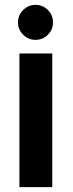

<svg xmlns="http://www.w3.org/2000/svg" viewBox="-20 -770 301 790"><path d="M126 -606Q97 -606 75.5 -627Q54 -648 54 -678Q54 -708 75.5 -729Q97 -750 126 -750Q156 -750 177 -729Q198 -708 198 -678Q198 -648 177 -627Q156 -606 126 -606ZM60 -550H195V0H60Z"/></svg>

Font: Oakes Grotesk
Style: Bold
Weight: 600
Designer: Samuel Oakes
Foundry: Samuel Oakes
Version: Version 1.000;PS 001.000;hotconv 1.0.88;makeotf.lib2.5.64775